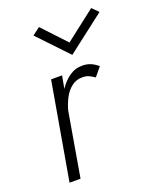

<svg xmlns="http://www.w3.org/2000/svg" viewBox="-132 -776 697 854"><g transform="rotate(-20 216.5 -348.5)"><path d="M318 -400 352 -441Q336 -455 318.5 -462.5Q301 -470 280 -470Q246 -471 217.5 -451Q189 -431 169 -400L180 -460H128L48 0H100L152 -303Q160 -333 174 -360Q188 -387 210.5 -404.5Q233 -422 264 -421Q280 -421 292.5 -415Q305 -409 318 -400ZM261 -586 157 -697 121 -670 254 -530 433 -668 404 -697Z"/></g></svg>

Font: Jost* 300 Light Italic
Style: Italic
Weight: 300
Italic angle: -10°
Version: Version 3.200; ttfautohint (v0.97) -l 8 -r 50 -G 200 -x 14 -